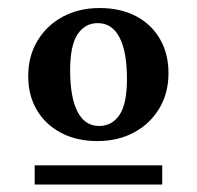

<svg xmlns="http://www.w3.org/2000/svg" viewBox="-20 -716 502 490"><path d="M68.5 -245V-294H394V-245ZM233 -394.5Q266 -394.5 285 -422.8Q304 -451 304 -514.5Q304 -584 285 -620.5Q266 -657 229.5 -657Q197 -657 178 -628.5Q159 -600 159 -536.5Q159 -467.5 177.8 -431Q196.5 -394.5 233 -394.5ZM228.5 -356Q175.5 -356 135.8 -377Q96 -398 74 -435.2Q52 -472.5 52 -521.5Q52 -573 75.8 -612.2Q99.5 -651.5 140.5 -673.5Q181.5 -695.5 234.5 -695.5Q287.5 -695.5 327 -674.8Q366.5 -654 388.2 -616.5Q410 -579 410 -529Q410 -478.5 386.5 -439.2Q363 -400 322 -378Q281 -356 228.5 -356Z"/></svg>

Font: Newsreader 36pt SemiBold
Style: Regular
Weight: 600
Designer: Hugues Gentile
Foundry: Production Type
Version: Version 1.003